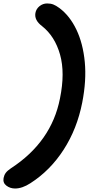

<svg xmlns="http://www.w3.org/2000/svg" viewBox="-76 -853 547 1111"><path d="M11.2 237.8Q-17.1 237.8 -38.8 221.4Q-60.5 205.1 -55.2 176.8Q-52.2 160.6 -43 147.7Q-33.7 134.8 -13.2 121.1Q221.7 -31.7 271 -283.2Q301.3 -431.2 271.5 -537.1Q241.7 -643.1 167 -702.1Q121.6 -736.3 128.9 -777.8Q133.3 -801.8 152.8 -817.4Q172.4 -833 196.8 -833Q217.3 -833 232.4 -827.1Q247.6 -821.3 268.1 -806.2Q328.1 -761.2 366.2 -681.4Q404.3 -601.6 414.6 -494.4Q424.8 -387.2 399.9 -259.8Q370.1 -107.4 292.2 13.2Q214.4 133.8 100.1 207Q52.7 237.8 11.2 237.8Z"/></svg>

Font: Shantell Sans Bouncy
Style: Italic
Weight: 600
Italic angle: -11.31°
Designer: Stephen Nixon, Anya Danilova, Shantell Martin
Foundry: Arrow Type
Version: Version 1.006;[9816181b4]